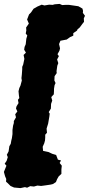

<svg xmlns="http://www.w3.org/2000/svg" viewBox="-43 -821 456 985"><path d="M29 141 11 133 -3 119 -12 111 -11 97 -17 83 -23 61 -10 29 -19 19 -9 4 -3 -15 -8 -27 1 -44 5 -71 12 -83 15 -100 18 -112 21 -133V-154L24 -176L28 -190V-200L39 -219L35 -235L46 -249L39 -265L42 -276L52 -292L49 -309L56 -318L54 -332L52 -353L56 -369L62 -382L69 -408L67 -420L69 -438L71 -466V-478L76 -490L82 -519L78 -539L90 -551L81 -566L83 -580L89 -594L92 -622L97 -639L89 -649L92 -665L91 -680L105 -700L96 -721L106 -747L116 -757L129 -776L148 -787L171 -797L185 -793L209 -797L227 -796L238 -799L263 -801L276 -795L294 -796H311L359 -789L380 -777L383 -765L382 -755L393 -740L387 -727L388 -709L380 -699L366 -680L355 -671L352 -664L333 -651V-638L317 -631L299 -618H298L267 -612L260 -595L265 -573L262 -561L252 -543L259 -533L250 -516L256 -497L251 -484L247 -456L248 -446L237 -430L236 -408L242 -395L237 -384L234 -365V-355L233 -337L220 -323L225 -305L219 -288L218 -264L207 -246L212 -238L210 -222L206 -199L204 -187L199 -171L196 -161L198 -140L189 -130V-116L188 -101L184 -86L176 -68L178 -47L206 -41L225 -32L245 -26L254 -2L270 2L263 15L274 29L272 48V71L258 84L250 98L244 113L229 123L217 126L190 130L168 133L149 131L131 136L112 134L96 142L85 139L62 144Z"/></svg>

Font: Winky Rough ExtraBold
Style: Italic
Weight: 800
Italic angle: -8.97852°
Designer: Simon Atzbach
Foundry: typofactur
Version: Version 1.206; ttfautohint (v1.8.4.7-5d5b)